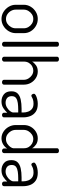

<svg xmlns="http://www.w3.org/2000/svg" viewBox="861 -1664 810 2572"><g transform="rotate(90 1266.0 -378.0)"><path d="M234 7Q183 7 140 -19.5Q97 -46 70.5 -89.5Q44 -133 44 -183V-292Q44 -342 70 -384.5Q96 -427 139 -453Q182 -479 234 -479Q285 -479 328.5 -453.5Q372 -428 398 -386Q424 -344 424 -292V-183Q424 -134 398 -90Q372 -46 328.5 -19.5Q285 7 234 7ZM234 -53Q269 -53 297 -71.5Q325 -90 342 -120Q359 -150 359 -183V-292Q359 -324 342.5 -353Q326 -382 297.5 -400.5Q269 -419 234 -419Q199 -419 171 -400.5Q143 -382 126 -353Q109 -324 109 -292V-183Q109 -150 126 -120Q143 -90 171.5 -71.5Q200 -53 234 -53Z M572 0Q559 0 549.5 -8Q540 -16 540 -26V-739Q540 -750 549.5 -756.5Q559 -763 572 -763Q586 -763 595.5 -756.5Q605 -750 605 -739V-26Q605 -16 595.5 -8Q586 0 572 0Z M772 0Q759 0 749.5 -8Q740 -16 740 -26V-739Q740 -750 749.5 -756.5Q759 -763 772 -763Q786 -763 795.5 -756.5Q805 -750 805 -739V-403Q822 -432 855 -455.5Q888 -479 937 -479Q985 -479 1025.5 -453.5Q1066 -428 1090 -386Q1114 -344 1114 -292V-26Q1114 -13 1104 -6.5Q1094 0 1081 0Q1070 0 1059.5 -6.5Q1049 -13 1049 -26V-292Q1049 -324 1032 -353Q1015 -382 987 -400.5Q959 -419 925 -419Q895 -419 867.5 -403.5Q840 -388 822.5 -360Q805 -332 805 -292V-26Q805 -16 795.5 -8Q786 0 772 0Z M1339 7Q1283 7 1243 -25.5Q1203 -58 1203 -125Q1203 -180 1232.5 -209.5Q1262 -239 1314.5 -250.5Q1367 -262 1436 -262H1487V-286Q1487 -318 1475.5 -349.5Q1464 -381 1438.5 -401.5Q1413 -422 1369 -422Q1336 -422 1315 -415Q1294 -408 1282 -400.5Q1270 -393 1262 -393Q1250 -393 1243 -405Q1236 -417 1236 -428Q1236 -441 1256.5 -452.5Q1277 -464 1308.5 -471.5Q1340 -479 1371 -479Q1438 -479 1477.5 -451.5Q1517 -424 1534.5 -380Q1552 -336 1552 -286V-26Q1552 -15 1543.5 -7.5Q1535 0 1520 0Q1508 0 1499 -7.5Q1490 -15 1490 -26V-70Q1464 -41 1427 -17Q1390 7 1339 7ZM1355 -48Q1388 -48 1418 -65Q1448 -82 1467.5 -106.5Q1487 -131 1487 -153V-217H1445Q1400 -217 1359.5 -211.5Q1319 -206 1293.5 -188Q1268 -170 1268 -131Q1268 -88 1293.5 -68Q1319 -48 1355 -48Z M1832 7Q1785 7 1744 -19.5Q1703 -46 1679 -90Q1655 -134 1655 -183V-292Q1655 -344 1679 -386Q1703 -428 1744 -453.5Q1785 -479 1834 -479Q1883 -479 1916.5 -455.5Q1950 -432 1966 -403V-739Q1966 -750 1976 -756.5Q1986 -763 1999 -763Q2014 -763 2022.5 -756.5Q2031 -750 2031 -739V-26Q2031 -16 2022.5 -8Q2014 0 1999 0Q1987 0 1978 -8Q1969 -16 1969 -26V-70Q1953 -39 1915.5 -16Q1878 7 1832 7ZM1843 -53Q1879 -53 1906.5 -71.5Q1934 -90 1950 -113.5Q1966 -137 1966 -152V-292Q1966 -332 1948 -360Q1930 -388 1902 -403.5Q1874 -419 1844 -419Q1810 -419 1782 -400.5Q1754 -382 1737 -353Q1720 -324 1720 -292V-183Q1720 -150 1737 -120Q1754 -90 1782 -71.5Q1810 -53 1843 -53Z M2261 7Q2205 7 2165 -25.5Q2125 -58 2125 -125Q2125 -180 2154.5 -209.5Q2184 -239 2236.5 -250.5Q2289 -262 2358 -262H2409V-286Q2409 -318 2397.5 -349.5Q2386 -381 2360.5 -401.5Q2335 -422 2291 -422Q2258 -422 2237 -415Q2216 -408 2204 -400.5Q2192 -393 2184 -393Q2172 -393 2165 -405Q2158 -417 2158 -428Q2158 -441 2178.5 -452.5Q2199 -464 2230.5 -471.5Q2262 -479 2293 -479Q2360 -479 2399.5 -451.5Q2439 -424 2456.5 -380Q2474 -336 2474 -286V-26Q2474 -15 2465.5 -7.5Q2457 0 2442 0Q2430 0 2421 -7.5Q2412 -15 2412 -26V-70Q2386 -41 2349 -17Q2312 7 2261 7ZM2277 -48Q2310 -48 2340 -65Q2370 -82 2389.5 -106.5Q2409 -131 2409 -153V-217H2367Q2322 -217 2281.5 -211.5Q2241 -206 2215.5 -188Q2190 -170 2190 -131Q2190 -88 2215.5 -68Q2241 -48 2277 -48Z"/></g></svg>

Font: Dosis ExtraLight
Style: Regular
Weight: 400
Version: Version 3.001; ttfautohint (v1.8.2)